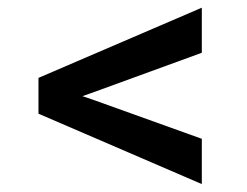

<svg xmlns="http://www.w3.org/2000/svg" viewBox="-20 -558 640 497"><path d="M225.1 -320.3 193.4 -309.1 225.1 -298.3 502.4 -198.7V-81.5L79.6 -263.7V-356.4L502.4 -538.1V-421.4Z"/></svg>

Font: Roboto Mono
Style: Regular
Weight: 500
Designer: Google
Version: Version 2.000986; 2015; ttfautohint (v1.3)